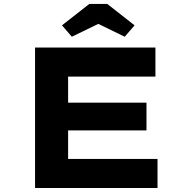

<svg xmlns="http://www.w3.org/2000/svg" viewBox="-20 -937 932 957"><path d="M154.7 0V-700H754.7V-555.2H319.5V-144.8H765.1V0ZM242.7 -286.9V-425.4H710.1V-286.9ZM338.1 -753.9 289 -810.7 425.1 -917.4H514.7L650.8 -810.7L601.7 -753.9L455.1 -825.2H484.7Z"/></svg>

Font: Lexend Tera
Style: Regular
Weight: 400
Designer: Bonnie Shaver-Troup, Thomas Jockin
Foundry: Lexend
Version: Version 1.007